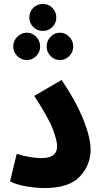

<svg xmlns="http://www.w3.org/2000/svg" viewBox="-20 -949 518 975"><path d="M31 -28Q66 -10 117 -2Q168 6 205 6Q330 6 385 -52Q440 -110 440 -189Q440 -250 403 -342.5Q366 -435 293 -543L154 -462Q228 -348 249 -291.5Q270 -235 270 -206Q270 -146 190 -146Q164 -146 129 -152Q94 -158 65 -168ZM198 -792Q226 -792 246 -812Q266 -832 266 -860Q266 -889 246 -909Q226 -929 198 -929Q168 -929 148.5 -909Q129 -889 129 -860Q129 -832 148.5 -812Q168 -792 198 -792ZM116 -644Q144 -644 164 -664.5Q184 -685 184 -713Q184 -741 164 -762Q144 -783 116 -783Q88 -783 67.5 -762Q47 -741 47 -713Q47 -685 67.5 -664.5Q88 -644 116 -644ZM284 -644Q312 -644 332 -664.5Q352 -685 352 -713Q352 -741 332 -762Q312 -783 284 -783Q256 -783 236.5 -762Q217 -741 217 -713Q217 -685 236.5 -664.5Q256 -644 284 -644Z"/></svg>

Font: Noto Sans Arabic Condensed Extra
Style: Regular
Weight: 800
Width: 3
Designer: Nadine Chahine - Monotype Design Team
Foundry: Monotype Imaging Inc.
Version: Version 1.902